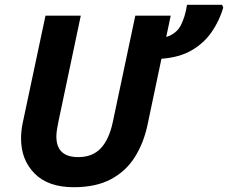

<svg xmlns="http://www.w3.org/2000/svg" viewBox="-20 -780 962 810"><path d="M291 9.8Q183.1 9.8 126 -47.9Q68.8 -105.5 68.8 -195.8Q68.8 -211.4 70.6 -228.8Q72.3 -246.1 76.2 -263.2L171.9 -713.9H320.8L226.1 -265.1Q222.7 -248 220.2 -232.4Q217.8 -216.8 217.8 -204.1Q217.8 -117.2 310.1 -117.2Q370.1 -117.2 405.3 -154.5Q440.4 -191.9 456.1 -266.1L550.8 -713.9H700.2L681.2 -624Q724.6 -637.7 742.9 -673.3Q761.2 -709 769 -759.8H917L921.9 -748Q905.8 -692.9 873.5 -645.8Q841.3 -598.6 789.3 -568.1Q737.3 -537.6 661.1 -532.2L602.1 -252Q585.9 -176.3 548.6 -116.9Q511.2 -57.6 448 -23.9Q384.8 9.8 291 9.8Z"/></svg>

Font: Open Sans
Style: Bold Italic
Weight: 700
Italic angle: -12°
Designer: Monotype Design Team
Foundry: Monotype Imaging Inc.
Version: Version 3.003; ttfautohint (v1.8.4)